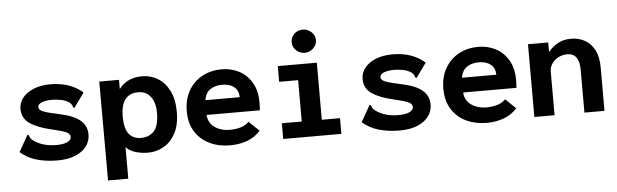

<svg xmlns="http://www.w3.org/2000/svg" viewBox="-52 -875 3953 1230"><g transform="rotate(-5 1925.0 -260.0)"><path d="M288 11Q215 11 155 -6Q95 -23 49 -63L105 -162L110 -170L118 -165Q120 -158 123.5 -150Q127 -142 140 -132Q168 -111 204.5 -99.5Q241 -88 289 -88Q334 -88 359 -100Q384 -112 384 -132Q384 -153 356.5 -164.5Q329 -176 264 -191Q176 -211 127.5 -244.5Q79 -278 79 -338Q79 -378 104.5 -410Q130 -442 176 -460.5Q222 -479 284 -479Q410 -479 491 -408L429 -322L423 -314L415 -321Q414 -329 410 -335.5Q406 -342 394 -353Q372 -367 344 -373Q316 -379 286 -379Q248 -379 221 -369.5Q194 -360 194 -340Q194 -321 224 -309.5Q254 -298 322 -284Q414 -265 456.5 -229.5Q499 -194 499 -137Q499 -96 474.5 -62.5Q450 -29 403 -9Q356 11 288 11Z M598 167 597 -469H724V-410Q750 -445 788 -462Q826 -479 872 -479Q928 -479 974 -451Q1020 -423 1047.5 -368Q1075 -313 1075 -232Q1075 -149 1046 -95Q1017 -41 970 -14.5Q923 12 870 12Q826 12 787.5 0Q749 -12 728 -36V167ZM834 -86Q884 -86 916 -119.5Q948 -153 948 -239Q948 -304 919 -341.5Q890 -379 840 -379Q786 -380 756.5 -344Q727 -308 727 -229Q728 -154 755 -120Q782 -86 834 -86Z M1398 11Q1324 11 1265.5 -17Q1207 -45 1173 -99Q1139 -153 1139 -230Q1139 -307 1171.5 -363Q1204 -419 1259.5 -449Q1315 -479 1384 -479Q1446 -479 1496.5 -452.5Q1547 -426 1577.5 -374Q1608 -322 1608 -248Q1608 -237 1607.5 -221.5Q1607 -206 1606 -196H1263Q1266 -158 1286.5 -134.5Q1307 -111 1338 -99.5Q1369 -88 1404 -88Q1438 -88 1470.5 -96.5Q1503 -105 1527 -129L1593 -66Q1557 -25 1506 -7Q1455 11 1398 11ZM1264 -291H1485Q1484 -335 1455.5 -357.5Q1427 -380 1379 -380Q1333 -380 1302 -358.5Q1271 -337 1264 -291Z M1739 0V-101H1867V-367H1745V-468H1996V-101H2113V0ZM1925 -538Q1892 -538 1869.5 -560Q1847 -582 1847 -612Q1847 -644 1869 -665.5Q1891 -687 1925 -687Q1956 -687 1979.5 -665Q2003 -643 2003 -612Q2003 -582 1979.5 -560Q1956 -538 1925 -538Z M2488 11Q2415 11 2355 -6Q2295 -23 2249 -63L2305 -162L2310 -170L2318 -165Q2320 -158 2323.5 -150Q2327 -142 2340 -132Q2368 -111 2404.5 -99.5Q2441 -88 2489 -88Q2534 -88 2559 -100Q2584 -112 2584 -132Q2584 -153 2556.5 -164.5Q2529 -176 2464 -191Q2376 -211 2327.5 -244.5Q2279 -278 2279 -338Q2279 -378 2304.5 -410Q2330 -442 2376 -460.5Q2422 -479 2484 -479Q2610 -479 2691 -408L2629 -322L2623 -314L2615 -321Q2614 -329 2610 -335.5Q2606 -342 2594 -353Q2572 -367 2544 -373Q2516 -379 2486 -379Q2448 -379 2421 -369.5Q2394 -360 2394 -340Q2394 -321 2424 -309.5Q2454 -298 2522 -284Q2614 -265 2656.5 -229.5Q2699 -194 2699 -137Q2699 -96 2674.5 -62.5Q2650 -29 2603 -9Q2556 11 2488 11Z M3048 11Q2974 11 2915.5 -17Q2857 -45 2823 -99Q2789 -153 2789 -230Q2789 -307 2821.5 -363Q2854 -419 2909.5 -449Q2965 -479 3034 -479Q3096 -479 3146.5 -452.5Q3197 -426 3227.5 -374Q3258 -322 3258 -248Q3258 -237 3257.5 -221.5Q3257 -206 3256 -196H2913Q2916 -158 2936.5 -134.5Q2957 -111 2988 -99.5Q3019 -88 3054 -88Q3088 -88 3120.5 -96.5Q3153 -105 3177 -129L3243 -66Q3207 -25 3156 -7Q3105 11 3048 11ZM2914 -291H3135Q3134 -335 3105.5 -357.5Q3077 -380 3029 -380Q2983 -380 2952 -358.5Q2921 -337 2914 -291Z M3354 0V-468H3484V-406Q3510 -439 3546 -459Q3582 -479 3633 -479Q3679 -479 3718 -458Q3757 -437 3781 -393Q3805 -349 3805 -278V0H3676V-276Q3676 -382 3598 -382Q3570 -382 3544 -369.5Q3518 -357 3501 -333.5Q3484 -310 3484 -278V0Z"/></g></svg>

Font: Inconsolata SemiExpanded ExtraBold
Style: Regular
Weight: 800
Width: 6
Monospace: yes
Designer: Raph Levien, Cyreal, Brenton Simpson
Foundry: Raph Levien, Cyreal, Google
Version: Version 3.001; ttfautohint (v1.8.2.53-6de2)